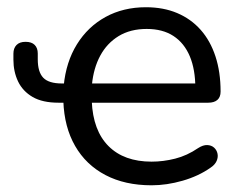

<svg xmlns="http://www.w3.org/2000/svg" viewBox="-20 -516 670 544"><path d="M409.5 9Q334 9 278.8 -20Q223.5 -49 192.8 -102.5Q162 -156 159.5 -229.5L168.5 -225H146Q100.5 -225 72.5 -241.2Q44.5 -257.5 31.2 -285.2Q18 -313 18 -347Q18 -352 18 -356.2Q18 -360.5 18 -364Q18 -379.5 26.8 -388.5Q35.5 -397.5 52.5 -397.5Q69.5 -397.5 78.2 -388.8Q87 -380 87 -364.5Q87 -360.5 87 -356.8Q87 -353 87 -348Q87 -312 102.5 -295.8Q118 -279.5 155.5 -279.5H167L160.5 -273Q167 -340.5 198 -390.5Q229 -440.5 279.2 -468Q329.5 -495.5 393.5 -495.5Q443 -495.5 482 -479Q521 -462.5 548.5 -431.5Q576 -400.5 590.5 -356.2Q605 -312 605 -256.5Q605 -241 596 -233Q587 -225 570 -225H235L240 -229.5Q243.5 -146 287.5 -102Q331.5 -58 409.5 -58Q442.5 -58 476.2 -66.5Q510 -75 541.5 -96.5Q555.5 -105.5 567.2 -105Q579 -104.5 586.5 -97.8Q594 -91 596.2 -81Q598.5 -71 593.8 -60Q589 -49 576 -40.5Q542.5 -17 497.5 -4Q452.5 9 409.5 9ZM533.5 -266Q533.5 -319 517.8 -356.5Q502 -394 471.5 -414Q441 -434 395.5 -434Q349.5 -434 316.2 -413.8Q283 -393.5 264 -358.2Q245 -323 240.5 -276L234 -279.5H550Z"/></svg>

Font: Nunito ExtraLight
Style: Regular
Weight: 200
Designer: Vernon Adams
Foundry: Vernon Adams
Version: Version 3.602;April 4, 2023;FontCreator 14.0.0.2856 64-bit